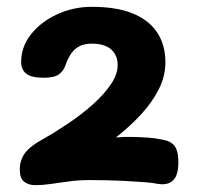

<svg xmlns="http://www.w3.org/2000/svg" viewBox="-20 -928 577 563"><path d="M42 -746Q42 -791 71 -827.5Q100 -864 147.5 -886Q195 -908 249 -908Q322 -908 369.5 -888.5Q417 -869 441 -832.5Q465 -796 465 -745Q465 -705 446 -667Q427 -629 394.5 -593.5Q362 -558 320 -525Q345 -527 368.5 -526.5Q392 -526 413.5 -524.5Q435 -523 454 -519Q480 -515 491.5 -500.5Q503 -486 503 -453Q503 -413 487 -398.5Q471 -384 442 -389Q428 -392 401.5 -394Q375 -396 344.5 -397.5Q314 -399 286.5 -399.5Q259 -400 242 -400Q211 -400 182 -396Q153 -392 128.5 -388.5Q104 -385 84 -385Q64 -385 51 -395Q38 -405 38 -430Q38 -459 53.5 -479.5Q69 -500 106 -520Q143 -541 181.5 -567Q220 -593 252.5 -622Q285 -651 305 -680.5Q325 -710 325 -737Q325 -766 306 -783Q287 -800 249 -800Q219 -800 201 -784.5Q183 -769 172 -737Q167 -721 153.5 -710.5Q140 -700 108 -700Q72 -700 57 -712Q42 -724 42 -746Z"/></svg>

Font: Playpen Sans ExtraBold
Style: Regular
Weight: 800
Designer: Laura Meseguer, Veronika Burian, José Scaglione
Foundry: TypeTogether
Version: Version 1.001